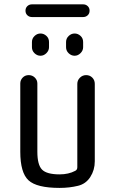

<svg xmlns="http://www.w3.org/2000/svg" viewBox="-20 -872 540 901"><path d="M259.8 9.8Q152.3 9.8 113.8 -25.9Q75.2 -61.5 75.2 -160.2V-480.5Q75.2 -496.1 86.4 -507.8Q97.7 -519.5 114.7 -519.5Q131.8 -519.5 143.6 -507.8Q155.3 -496.1 155.3 -480.5V-160.2Q155.3 -98.6 177.2 -76.2Q199.2 -53.7 259.8 -53.7Q301.8 -53.7 333 -70.3Q342.8 -75.2 342.8 -86.9V-478.5Q342.8 -495.1 355 -507.3Q367.2 -519.5 384.3 -519.5Q401.4 -519.5 413.1 -507.8Q424.8 -496.1 424.8 -478.5V-115.2Q424.8 -74.2 403.8 -41.5Q382.8 -8.8 345.7 0Q305.7 9.8 259.8 9.8ZM370.1 -792H129.9Q117.2 -792 108.4 -800.3Q99.6 -808.6 99.6 -821.8Q99.6 -835 108.4 -843.3Q117.2 -851.6 129.9 -851.6H370.1Q382.8 -851.6 391.6 -843.3Q400.4 -835 400.4 -821.8Q400.4 -808.6 391.6 -800.3Q382.8 -792 370.1 -792ZM290 -674.8Q290 -691.4 302.2 -703.1Q314.5 -714.8 330.1 -714.8Q345.7 -714.8 357.9 -703.6Q370.1 -692.4 370.1 -674.8V-650.4Q370.1 -634.8 357.9 -622.6Q345.7 -610.4 330.1 -610.4Q314.5 -610.4 302.2 -622.1Q290 -633.8 290 -650.4ZM129.9 -674.8Q129.9 -691.4 142.1 -703.1Q154.3 -714.8 169.9 -714.8Q185.5 -714.8 197.8 -703.6Q210 -692.4 210 -674.8V-650.4Q210 -634.8 197.8 -622.6Q185.5 -610.4 169.9 -610.4Q154.3 -610.4 142.1 -622.1Q129.9 -633.8 129.9 -650.4Z"/></svg>

Font: Rounded-X Mgen+ 1mn regular
Style: Regular
Weight: 400
Designer: [Source Han Sans]
Ryoko NISHIZUKA  (kana & ideographs); Paul D. Hunt (Latin, Greek & Cyrillic); Wenlong ZHANG  (bopomofo
Version: Version 1.059.20150602